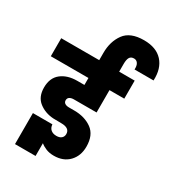

<svg xmlns="http://www.w3.org/2000/svg" viewBox="-274 -1161 1242 1383"><g transform="rotate(30 347.0 -469.5)"><path d="M553 -809Q555 -841 543.5 -858.5Q532 -876 511 -876Q486 -876 475.5 -858.5Q465 -841 465 -804V-740H594V-590H471V-404H282Q261 -404 247.5 -395.5Q234 -387 234 -369Q234 -353 246.5 -344.5Q259 -336 281 -336H324Q412 -336 471.5 -293Q531 -250 531 -154Q531 -77 484.5 -28.5Q438 20 359 20Q322 20 294 8.5Q266 -3 247 -19V87H76V-171H238Q240 -143 257.5 -128Q275 -113 304 -113Q331 -113 345.5 -126Q360 -139 360 -160Q360 -210 289 -210Q249 -210 223 -211Q154 -215 103.5 -254Q53 -293 53 -371Q53 -451 104 -491.5Q155 -532 237 -532H296V-590H-17V-740H299V-801Q299 -895 346.5 -960.5Q394 -1026 508 -1026Q610 -1026 663 -968Q716 -910 711 -809Z"/></g></svg>

Font: Fz Poppins ExtBd
Style: Regular
Weight: 800
Designer: Ninad Kale (Devanagari), Jonny Pinhorn (Latin)
Foundry: Indian Type Foundry
Version: Vit hóa bi Vntype.Com & FontZin.Com